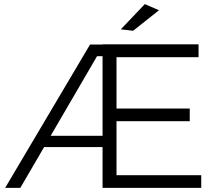

<svg xmlns="http://www.w3.org/2000/svg" viewBox="-20 -916 1059 936"><path d="M548 -62H961V0H480V-199H195L79 0H5L419 -699H480V-700H948V-637H548V-387H905V-325H548ZM227 -254H480V-642H453ZM686 -896 755 -866 629 -766 569 -773Z"/></svg>

Font: Gontserrat Light
Style: Regular
Weight: 300
Designer: Julieta Ulanovsky
Foundry: Julieta Ulanovsky
Version: Version 6.001